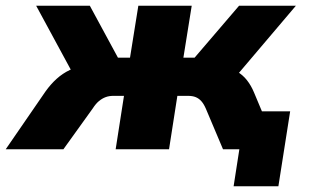

<svg xmlns="http://www.w3.org/2000/svg" viewBox="-66 -520 1081 669"><path d="M748 129 768 0H726L747 -132H945L904 129ZM-46 0 93 -202Q111 -227 131.5 -245.5Q152 -264 177 -276Q202 -288 230 -291L203 -236L60 -500H247L345 -319H387L416 -500H602L573 -319H612L767 -500H965L741 -236L711 -287Q739 -283 759.5 -271Q780 -259 794.5 -240.5Q809 -222 819 -198L902 0H711L651 -142Q644 -158 635.5 -167.5Q627 -177 616 -181.5Q605 -186 589 -186H552L523 0H337L366 -186H329Q314 -186 302 -181.5Q290 -177 279 -168Q268 -159 257 -142L155 0Z"/></svg>

Font: Nunito Sans 9pt Black
Style: Italic
Weight: 900
Italic angle: -9°
Version: Version 3.101;gftools[0.9.27]